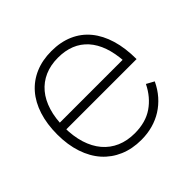

<svg xmlns="http://www.w3.org/2000/svg" viewBox="-146 -702 865 865"><g transform="rotate(-45 286.5 -270.0)"><path d="M291 -27Q243 -27 205 -43.5Q167 -60 140.2 -91.5Q113.5 -123 99.2 -168.5Q85 -214 85 -271.5Q85 -328.5 98.8 -373.2Q112.5 -418 138.5 -449Q164.5 -480 202 -496.5Q239.5 -513 287 -513Q377.5 -513 428.8 -456Q480 -399 487 -290.5V-258H533Q533 -328.5 516.5 -383.5Q500 -438.5 468.5 -476.8Q437 -515 391.2 -535Q345.5 -555 287 -555Q229.5 -555 183.8 -535.5Q138 -516 106 -479.2Q74 -442.5 57 -389.5Q40 -336.5 40 -270Q40 -204 57.8 -151Q75.5 -98 108.2 -61.2Q141 -24.5 187.2 -4.8Q233.5 15 291 15Q330 15 364.2 5.5Q398.5 -4 427.5 -22.2Q456.5 -40.5 480 -67.2Q503.5 -94 520 -129L483.5 -149Q455.5 -92 408.2 -59.5Q361 -27 291 -27ZM519 -300H78.5L77.5 -258H533Z"/></g></svg>

Font: Vela Sans GX ExtLt
Style: Regular
Weight: 200
Designer: Principal design: Mikhail Sharanda - project Manrope.
Design modification: Ravid Balaliev
Foundry: Mikhail Sharanda
Version: Version 1.001